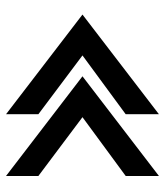

<svg xmlns="http://www.w3.org/2000/svg" viewBox="26 -604 560 653"><g transform="rotate(90 306.5 -277.0)"><path d="M29 -277 368 -17V-127L168 -277L368 -424V-537ZM239 -277 578 -17V-127L378 -277L578 -424V-537Z"/></g></svg>

Font: Charger EcoBold
Style: Bold
Weight: 1000
Designer: Jasper
Foundry: Cannot Into Space Fonts
Version: Version 1.1